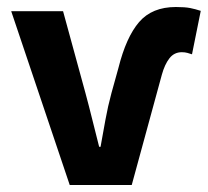

<svg xmlns="http://www.w3.org/2000/svg" viewBox="-20 -528 593 548"><path d="M179 0 12 -496H160L224 -262Q234 -225 243.5 -186.5Q253 -148 263 -109H267Q274 -148 281 -186.5Q288 -225 298 -262L318 -334Q340 -422 377 -465Q414 -508 482 -508Q508 -508 523 -505Q538 -502 553 -497L528 -373Q522 -375 515 -377Q508 -379 499 -379Q477 -379 463.5 -361.5Q450 -344 442 -315L356 0Z"/></svg>

Font: hySource Sans Pro
Style: Bold
Weight: 700
Designer: Paul D. Hunt
Foundry: Adobe Systems Incorporated
Version: Version 2.021;PS 2.000;hotconv 1.0.86;makeotf.lib2.5.63406